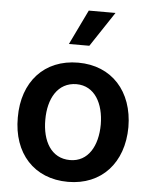

<svg xmlns="http://www.w3.org/2000/svg" viewBox="-56 -847 709 904"><g transform="rotate(5 298.5 -395.0)"><path d="M343.8 -636.4 453.1 -801.1H326.7L247.2 -636.4ZM299 10.7C457.7 10.7 559.7 -101.9 560.4 -270.6C559.7 -439.6 457.7 -552.6 299 -552.6C138.5 -552.6 36.9 -439.6 37.6 -270.6C36.9 -101.9 138.5 10.7 299 10.7ZM299.7 -92.3C210.6 -92.3 167.3 -171.2 167.6 -271.3C167.3 -370.7 210.6 -450.6 299.7 -451C386 -450.6 429.3 -370.7 429.7 -271.3C429.3 -171.2 386 -92.3 299.7 -92.3Z"/></g></svg>

Font: Riot Sans 2.0
Style: Bold
Weight: 600
Designer: Rasmus Andersson
Foundry: rsms
Version: Version 3.006;hotconv 1.0.109;makeotfexe 2.5.65596